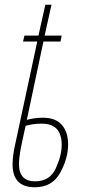

<svg xmlns="http://www.w3.org/2000/svg" viewBox="-20 -779 358 809"><path d="M127 10Q200 10 233.5 -51Q267 -112 267 -170Q267 -222 241 -252.5Q215 -283 160 -283Q139 -283 121.5 -280Q104 -277 93 -274L163 -604H235L240 -629H168L197 -759H171L142 -629H83L77 -604H137L44 -171Q40 -154 36.5 -131Q33 -108 33 -86Q33 10 127 10ZM128 -15Q60 -15 60 -87Q60 -111 66 -145Q72 -179 88 -249Q102 -253 119 -255.5Q136 -258 156 -258Q240 -258 240 -169Q240 -124 215 -69.5Q190 -15 128 -15Z"/></svg>

Font: Noto Sans Display Condensed Thin
Style: Italic
Weight: 250
Width: 3
Italic angle: -12°
Designer: Monotype Design Team
Foundry: Monotype Imaging Inc.
Version: Version 1.900